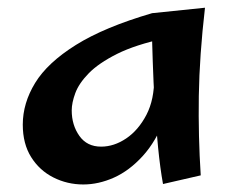

<svg xmlns="http://www.w3.org/2000/svg" viewBox="-20 -476 631 510"><path d="M201.2 14Q158.8 14 121.9 -4.6Q85 -23.2 62.8 -58.6Q40.5 -94 40.5 -145Q40.5 -202 73.4 -255.8Q106.2 -309.5 181.9 -356.8Q257.5 -404 384 -441L417.5 -374Q339.8 -357.2 290.9 -332.8Q242 -308.2 215.8 -281.4Q189.5 -254.5 180 -228.6Q170.5 -202.8 170.5 -182.8Q170.5 -143.8 190.8 -115.1Q211 -86.5 248.5 -86.5Q282.8 -86.5 315.1 -108.2Q347.5 -130 368.9 -170.9Q390.2 -211.8 389.5 -270.5L447.8 -314Q442 -225 418.4 -162.8Q394.8 -100.5 359.1 -61.5Q323.5 -22.5 282.6 -4.2Q241.8 14 201.2 14ZM413 12.8Q405.5 -28.2 399.9 -84.5Q394.2 -140.8 390.9 -199.6Q387.5 -258.5 385.8 -310.9Q384 -363.2 383.5 -398.6Q383 -434 384 -441L524.5 -455.5Q509.8 -328.5 508.1 -221.1Q506.5 -113.8 513.2 -10.2Z"/></svg>

Font: Marhey Light
Style: Regular
Weight: 300
Designer: Nur Syamsi & Bustanul Arifin
Foundry: Namelatype
Version: Version 1.000